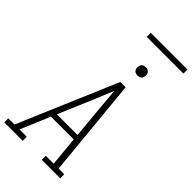

<svg xmlns="http://www.w3.org/2000/svg" viewBox="-346 -1193 1276 1276"><g transform="rotate(45 292.0 -554.5)"><path d="M-15 0 -16 -38H43L131 -245L340 -735H390L457 -38H510L511 0H337V-38H411L391 -246H177L89 -38H158V0ZM388 -285 369 -490Q365 -534 361.5 -577.5Q358 -621 354 -665Q336 -621 317.5 -577.5Q299 -534 281 -490L194 -285ZM391 -846Q381 -846 372.5 -849Q364 -852 358.5 -859Q353 -866 352 -875.5Q351 -885 352 -895Q353 -901 356 -907Q359 -913 365 -917Q371 -921 377.5 -922.5Q384 -924 390 -924Q400 -924 408.5 -921Q417 -918 422.5 -911Q428 -904 429.5 -894.5Q431 -885 429 -875Q428 -869 425 -863Q422 -857 416.5 -853Q411 -849 404 -847.5Q397 -846 391 -846ZM252 -1071V-1109H597V-1071Z"/></g></svg>

Font: Iosevka Etoile Extralight
Style: Italic
Weight: 200
Italic angle: -9°
Designer: Belleve Invis
Foundry: Belleve Invis
Version: Version 22.1.2; ttfautohint (v1.8.4)